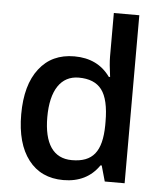

<svg xmlns="http://www.w3.org/2000/svg" viewBox="-54 -807 731 865"><g transform="rotate(5 311.5 -375.0)"><path d="M264.2 9.8C335 9.8 389.2 -17.1 425.8 -70.8H431.2L451.2 0H541V-759.8H425.8V-563C425.8 -540.5 428.7 -509.8 434.1 -471.2H428.2C391.1 -523.4 336.9 -549.8 266.1 -549.8C198.2 -549.8 145.5 -525.4 107.4 -476.1C68.8 -426.8 49.8 -357.4 49.8 -269C49.8 -180.7 68.8 -112.3 106.4 -63.5C144 -14.6 196.8 9.8 264.2 9.8ZM294.9 -83C210.4 -83 168 -147.5 168 -267.1C168 -388.2 213.4 -456.1 293.9 -456.1C341.3 -456.1 376 -441.9 397.9 -413.1C419.9 -384.3 431.2 -335.9 431.2 -268.1V-252C429.7 -132.8 389.2 -83 294.9 -83Z"/></g></svg>

Font: Samim Medium
Style: Regular
Weight: 500
Foundry: DejaVu fonts team - Redesigned by Saber Rastikerdar
Version: Version 4.0.5